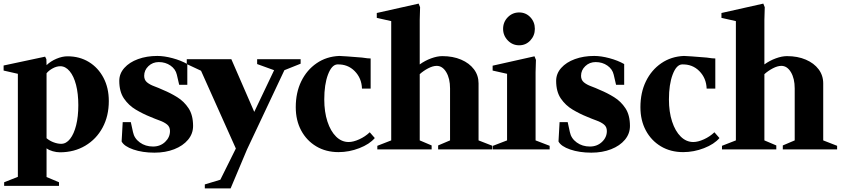

<svg xmlns="http://www.w3.org/2000/svg" viewBox="-39 -828 4659 1064"><path d="M293 16Q274 16 253 10Q232 4 219 -6V153L288 182V202H-16V182L60 152V-419L-19 -437V-465L211 -514L218 -500L219 -467Q242 -489 274 -502.5Q306 -516 335 -516Q402 -516 453.5 -484.5Q505 -453 534.5 -397Q564 -341 564 -268Q564 -185 529.5 -121Q495 -57 433.5 -20.5Q372 16 293 16ZM295 -461Q275 -461 253.5 -449.5Q232 -438 219 -422V-62Q237 -47 259 -39Q281 -31 300 -31Q328 -31 349.5 -58.5Q371 -86 383 -134Q395 -182 395 -245Q395 -309 382.5 -357.5Q370 -406 347 -433.5Q324 -461 295 -461Z M817 18Q751 18 700 0.5Q649 -17 635 -44L641 -151H686L698 -96Q705 -61 736 -38.5Q767 -16 809 -16Q849 -16 876 -41.5Q903 -67 903 -102Q903 -125 887 -138Q871 -151 846 -160Q821 -169 793 -181Q753 -197 713.5 -220.5Q674 -244 648 -282Q622 -320 622 -380Q622 -420 650 -451.5Q678 -483 726 -500.5Q774 -518 833 -518Q871 -518 917.5 -505.5Q964 -493 999 -473V-358H954L941 -414Q934 -445 906 -464.5Q878 -484 841 -484Q807 -484 783.5 -461.5Q760 -439 760 -408Q760 -385 775.5 -372Q791 -359 815.5 -350Q840 -341 866 -329Q905 -313 943 -289.5Q981 -266 1006 -228Q1031 -190 1031 -130Q1031 -87 1003 -53.5Q975 -20 926.5 -1Q878 18 817 18Z M1096 216V194L1182 168L1268 -5L1075 -436L996 -473V-500H1243L1370 -208L1480 -439L1386 -473V-500H1627V-475L1537 -439L1330 0L1239 216Z M1837 15Q1767 15 1713.5 -17Q1660 -49 1630 -105Q1600 -161 1600 -234Q1600 -315 1630.5 -377.5Q1661 -440 1715.5 -477.5Q1770 -515 1841 -518Q1849 -518 1884 -515.5Q1919 -513 1967 -509Q1984 -506 1997 -505Q2010 -504 2015 -504V-337H1967Q1965 -395 1926.5 -434Q1888 -473 1830 -471Q1799 -469 1778.5 -414.5Q1758 -360 1758 -277Q1758 -208 1775.5 -154.5Q1793 -101 1823.5 -71Q1854 -41 1893 -41Q1919 -41 1952 -56Q1985 -71 2010 -95L2038 -63Q2009 -29 1952.5 -7Q1896 15 1837 15Z M2052 0V-20L2129 -50V-711L2049 -729V-756L2281 -808L2289 -788L2287 -718V-471Q2316 -492 2350 -504.5Q2384 -517 2412 -517Q2471 -517 2516.5 -497.5Q2562 -478 2587.5 -444Q2613 -410 2613 -366V-50L2690 -20V0H2389V-22L2455 -50V-338Q2455 -393 2434 -428Q2413 -463 2381 -463Q2360 -463 2334 -449.5Q2308 -436 2287 -417V-50L2353 -22V0Z M2693 0V-20L2771 -50V-419L2691 -437V-464L2923 -516L2931 -496L2929 -428V-50L3007 -20V0ZM2838 -577Q2801 -577 2775 -604Q2749 -631 2749 -668Q2749 -706 2775 -732.5Q2801 -759 2838 -759Q2875 -759 2900 -732.5Q2925 -706 2925 -668Q2925 -631 2900 -604Q2875 -577 2838 -577Z M3238 18Q3172 18 3121 0.5Q3070 -17 3056 -44L3062 -151H3107L3119 -96Q3126 -61 3157 -38.5Q3188 -16 3230 -16Q3270 -16 3297 -41.5Q3324 -67 3324 -102Q3324 -125 3308 -138Q3292 -151 3267 -160Q3242 -169 3214 -181Q3174 -197 3134.5 -220.5Q3095 -244 3069 -282Q3043 -320 3043 -380Q3043 -420 3071 -451.5Q3099 -483 3147 -500.5Q3195 -518 3254 -518Q3292 -518 3338.5 -505.5Q3385 -493 3420 -473V-358H3375L3362 -414Q3355 -445 3327 -464.5Q3299 -484 3262 -484Q3228 -484 3204.5 -461.5Q3181 -439 3181 -408Q3181 -385 3196.5 -372Q3212 -359 3236.5 -350Q3261 -341 3287 -329Q3326 -313 3364 -289.5Q3402 -266 3427 -228Q3452 -190 3452 -130Q3452 -87 3424 -53.5Q3396 -20 3347.5 -1Q3299 18 3238 18Z M3747 15Q3677 15 3623.5 -17Q3570 -49 3540 -105Q3510 -161 3510 -234Q3510 -315 3540.5 -377.5Q3571 -440 3625.5 -477.5Q3680 -515 3751 -518Q3759 -518 3794 -515.5Q3829 -513 3877 -509Q3894 -506 3907 -505Q3920 -504 3925 -504V-337H3877Q3875 -395 3836.5 -434Q3798 -473 3740 -471Q3709 -469 3688.5 -414.5Q3668 -360 3668 -277Q3668 -208 3685.5 -154.5Q3703 -101 3733.5 -71Q3764 -41 3803 -41Q3829 -41 3862 -56Q3895 -71 3920 -95L3948 -63Q3919 -29 3862.5 -7Q3806 15 3747 15Z M3962 0V-20L4039 -50V-711L3959 -729V-756L4191 -808L4199 -788L4197 -718V-471Q4226 -492 4260 -504.5Q4294 -517 4322 -517Q4381 -517 4426.5 -497.5Q4472 -478 4497.5 -444Q4523 -410 4523 -366V-50L4600 -20V0H4299V-22L4365 -50V-338Q4365 -393 4344 -428Q4323 -463 4291 -463Q4270 -463 4244 -449.5Q4218 -436 4197 -417V-50L4263 -22V0Z"/></svg>

Font: Wittgenstein Extrabold
Style: Regular
Weight: 800
Designer: Jörg Drees
Foundry: Jörg Drees
Version: Version 1.303; ttfautohint (v1.8.4.7-5d5b)